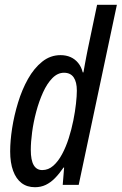

<svg xmlns="http://www.w3.org/2000/svg" viewBox="-20 -780 513 810"><path d="M127.4 9.8Q94.2 9.8 71 -7.8Q47.9 -25.4 35.4 -59.3Q22.9 -93.3 22.9 -141.6Q22.9 -185.5 31.2 -239.3Q39.6 -293 56.2 -347.4Q72.8 -401.9 98.1 -447Q123.5 -492.2 158 -519.8Q192.4 -547.4 235.4 -547.4Q258.8 -547.4 277.6 -539.1Q296.4 -530.8 309.8 -514.4Q323.2 -498 329.1 -474.6H332Q335 -492.2 338.1 -509Q341.3 -525.9 344.2 -541.5Q347.2 -557.1 350.1 -571.3L389.6 -759.8H473.1L312 0H244.6L250.5 -73.2H248Q230 -46.9 211.7 -28.3Q193.4 -9.8 172.9 0Q152.3 9.8 127.4 9.8ZM158.2 -62.5Q184.1 -62.5 204.8 -80.8Q225.6 -99.1 241.9 -129.6Q258.3 -160.2 270 -197Q281.7 -233.9 289.3 -271.5Q296.9 -309.1 300.5 -342.3Q304.2 -375.5 304.2 -397.5Q304.2 -434.1 290.8 -453.6Q277.3 -473.1 250 -473.1Q223.1 -473.1 200.7 -450.2Q178.2 -427.2 161.4 -389.9Q144.5 -352.5 132.8 -308.6Q121.1 -264.6 115.5 -222.4Q109.9 -180.2 109.9 -147.9Q109.9 -104.5 122.1 -83.5Q134.3 -62.5 158.2 -62.5Z"/></svg>

Font: Open Sans Condensed Medium
Style: Italic
Weight: 500
Width: 3
Italic angle: -12°
Designer: Monotype Design Team
Foundry: Monotype Imaging Inc.
Version: Version 3.000